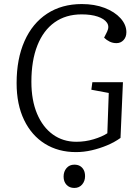

<svg xmlns="http://www.w3.org/2000/svg" viewBox="-20 -737 676 948"><path d="M587 -331 575 -56Q546 -35 509 -19.5Q472 -4 433 5Q394 14 355 14Q268 14 202 -27Q136 -68 99 -144.5Q62 -221 62 -327Q62 -446 101 -534Q140 -622 212.5 -669.5Q285 -717 384 -717Q447 -717 496.5 -698Q546 -679 575 -647Q604 -615 604 -578Q604 -554 590 -539Q576 -524 555 -524Q537 -524 521.5 -531.5Q506 -539 494 -551L509 -581Q521 -606 508 -625Q495 -644 462.5 -655Q430 -666 383 -666Q305 -666 249.5 -626.5Q194 -587 164.5 -512.5Q135 -438 135 -333Q135 -242 163 -175.5Q191 -109 241 -73Q291 -37 357 -37Q401 -37 442.5 -49.5Q484 -62 510 -79L517 -278L431 -294L436 -331ZM294 135Q294 110 308.5 93Q323 76 347 76Q364 76 375.5 83Q387 90 393.5 102.5Q400 115 400 133Q400 157 385.5 174Q371 191 347 191Q323 191 308.5 175.5Q294 160 294 135Z"/></svg>

Font: Literata 18pt Light
Style: Italic
Weight: 300
Italic angle: -2°
Designer: Latin by Veronika Burian and Jose Scaglione. Greek by Irene Vlachou. Cyrillic by Vera Evstafieva
Foundry: TypeTogether
Version: Version 3.103;gftools[0.9.29]